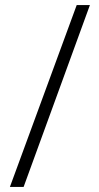

<svg xmlns="http://www.w3.org/2000/svg" viewBox="-20 -735 389 756"><path d="M334 -715H282L19 1H73Z"/></svg>

Font: Noto Sans Myanmar Condensed Light
Style: Regular
Weight: 300
Width: 3
Designer: Monotype Design Team
Foundry: Monotype Imaging Inc.
Version: Version 2.107